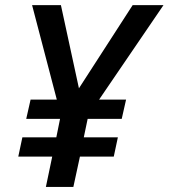

<svg xmlns="http://www.w3.org/2000/svg" viewBox="-20 -734 662 754"><path d="M290 -387.2 501 -713.9H622.1L369.1 -342.8H475.1L458 -267.1H324.2L309.1 -194.8H442.9L426.8 -119.1H293.9L268.1 0H160.2L185.1 -119.1H51.8L67.9 -194.8H201.2L215.8 -267.1H83L100.1 -342.8H203.1L106 -713.9H219.2Z"/></svg>

Font: Open Sans Semibold
Style: Italic
Weight: 600
Italic angle: -12°
Foundry: Ascender Corporation
Version: Version 1.10